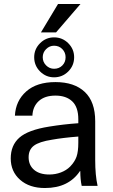

<svg xmlns="http://www.w3.org/2000/svg" viewBox="-20 -935 571 966"><path d="M459 -325V-130Q459 -53 471 0H391Q384 -32 384 -74H382Q355 -33 311 -11Q267 11 206 11Q128 11 81 -30.5Q34 -72 34 -138Q34 -204 77.5 -242.5Q121 -281 227 -298Q301 -310 374 -315V-335Q374 -396 343.5 -425Q313 -454 259 -454Q205 -454 175 -426.5Q145 -399 143 -353H55Q59 -428 112 -475Q165 -522 259 -522Q354 -522 406.5 -472.5Q459 -423 459 -325ZM241 -232Q177 -222 150.5 -202Q124 -182 124 -144Q124 -104 151.5 -80.5Q179 -57 228 -57Q259 -57 286.5 -67.5Q314 -78 333 -97Q356 -121 365 -146.5Q374 -172 374 -217V-248Q297 -242 241 -232ZM353 -647Q353 -605 323.5 -575.5Q294 -546 252 -546Q211 -546 181.5 -575.5Q152 -605 152 -647Q152 -688 181.5 -717.5Q211 -747 252 -747Q294 -747 323.5 -717.5Q353 -688 353 -647ZM252 -589Q277 -589 293.5 -605.5Q310 -622 310 -647Q310 -671 293.5 -688Q277 -705 252 -705Q229 -705 212 -688Q195 -671 195 -647Q195 -623 212 -606Q229 -589 252 -589ZM186 -772 272 -915H385L262 -772Z"/></svg>

Font: CST
Style: Regular
Weight: 400
Version: Version 1.00